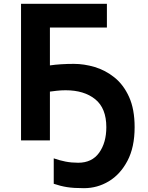

<svg xmlns="http://www.w3.org/2000/svg" viewBox="-20 -734 774 1004"><path d="M323 -262Q300 -262 277.5 -259.5Q255 -257 241 -255V0H90V-714H539V-590H241V-392Q268 -396 300 -398Q332 -400 366 -400Q420 -400 475.5 -383.5Q531 -367 578.5 -329Q626 -291 655 -227Q684 -163 684 -69Q684 36 646.5 107Q609 178 549 214Q489 250 419 250Q365 250 330.5 244.5Q296 239 261 227V94Q292 105 323 111Q354 117 389 117Q461 117 498.5 64.5Q536 12 536 -69Q536 -168 478 -215Q420 -262 323 -262Z"/></svg>

Font: Noto Sans IKEA
Style: Bold
Weight: 600
Designer: Monotype Design Team
Foundry: Monotype Imaging Inc.
Version: Version 2.001